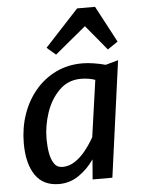

<svg xmlns="http://www.w3.org/2000/svg" viewBox="-57 -876 683 929"><g transform="rotate(-5 284.5 -411.5)"><path d="M192.5 8Q115.5 8 77.2 -48.2Q39 -104.5 39 -202.5Q39 -276.5 61.2 -341.8Q83.5 -407 125.2 -457Q167 -507 225 -535.5Q283 -564 355 -564Q380 -564 411 -559Q442 -554 467 -547L528.5 -564L451.5 0H355.5L363.5 -97Q333.5 -53 289.8 -22.5Q246 8 192.5 8ZM216.5 -73Q248 -73 276.2 -91.5Q304.5 -110 328.5 -140Q352.5 -170 371.5 -204L410.5 -479Q378 -490 341 -490Q278.5 -490 235.5 -447Q192.5 -404 171.5 -340.8Q150.5 -277.5 150.5 -214.5Q150.5 -179.5 156 -147Q161.5 -114.5 175.8 -93.8Q190 -73 216.5 -73ZM232 -617 189 -654 353 -831H440L534 -654L484 -620L383 -742Z"/></g></svg>

Font: Merriweather Sans Italic
Style: Regular
Weight: 400
Italic angle: -7.5°
Designer: Eben Sorkin
Foundry: Eben Sorkin
Version: Version 1.008; ttfautohint (v1.7.19-72a1) -l 8 -r 50 -G 200 